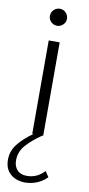

<svg xmlns="http://www.w3.org/2000/svg" viewBox="-102 -714 471 1013"><g transform="rotate(10 133.0 -207.5)"><path d="M133.8 -583.8Q115 -583.8 101.2 -596.9Q87.5 -610 87.5 -628.8Q87.5 -648.8 101.2 -661.9Q115 -675 133.8 -675Q152.5 -675 165.6 -661.2Q178.8 -647.5 178.8 -628.8Q178.8 -610 165 -596.9Q151.2 -583.8 133.8 -583.8ZM207.5 181.2 227.5 211.2Q178.8 260 106.2 260Q57.5 257.5 29.4 230.6Q1.2 203.8 1.2 157.5Q1.2 111.2 28.8 75Q56.2 38.8 110 0H103.8V-500H162.5V0H158.8Q105 36.2 74.4 71.9Q43.8 107.5 43.8 152.5Q43.8 185 61.9 204.4Q80 223.8 113.8 223.8Q168.8 223.8 207.5 181.2Z"/></g></svg>

Font: Now Light
Style: Regular
Weight: 300
Designer: Alfredo Marco Pradil
Foundry: Alfredo Marco Pradil
Version: Version 1.002;PS 001.002;hotconv 1.0.88;makeotf.lib2.5.64775